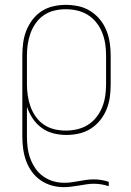

<svg xmlns="http://www.w3.org/2000/svg" viewBox="-20 -548 540 791"><path d="M242 223Q217 223 192.5 216Q168 209 147 194.5Q126 180 111 159Q96 138 87.5 114.5Q79 91 75.5 65.5Q72 40 72 15V-320Q72 -346 75.5 -372Q79 -398 88.5 -422Q98 -446 114 -467Q130 -488 151.5 -502Q173 -516 199 -522Q225 -528 251 -528Q277 -528 303 -522.5Q329 -517 351.5 -503Q374 -489 391 -468.5Q408 -448 418 -423.5Q428 -399 432 -372.5Q436 -346 436 -320V-200Q436 -174 432.5 -148Q429 -122 419 -97.5Q409 -73 392.5 -52.5Q376 -32 354 -18Q332 -4 306 2Q280 8 254 8Q227 8 200.5 1.5Q174 -5 152 -21Q130 -37 115 -59.5Q100 -82 91 -108V15Q91 38 94 61Q97 84 105 105.5Q113 127 126 146Q139 165 158 178.5Q177 192 199 198.5Q221 205 244 205Q260 205 275 203Q290 201 305.5 198Q321 195 336 193Q351 191 367 191Q382 191 397.5 193.5Q413 196 428 201V219Q413 214 397.5 211.5Q382 209 366 209Q351 209 335.5 211.5Q320 214 304.5 216.5Q289 219 273.5 221Q258 223 242 223ZM251 -10Q275 -10 298.5 -15.5Q322 -21 342 -33.5Q362 -46 377 -65Q392 -84 401 -106.5Q410 -129 413.5 -152.5Q417 -176 417 -200V-320Q417 -344 413.5 -367.5Q410 -391 401 -413.5Q392 -436 377 -455Q362 -474 342 -486.5Q322 -499 298.5 -504.5Q275 -510 251 -510Q227 -510 204 -504.5Q181 -499 161.5 -486Q142 -473 128 -453.5Q114 -434 106 -412Q98 -390 94.5 -366.5Q91 -343 91 -320V-200Q91 -177 94.5 -153.5Q98 -130 106 -108Q114 -86 128 -66.5Q142 -47 161.5 -34Q181 -21 204 -15.5Q227 -10 251 -10Z"/></svg>

Font: Iosevka SS18 Thin
Style: Regular
Weight: 100
Monospace: yes
Designer: Belleve Invis
Foundry: Belleve Invis
Version: Version 25.1.1; ttfautohint (v1.8.4)